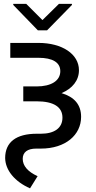

<svg xmlns="http://www.w3.org/2000/svg" viewBox="-20 -771 503 1009"><path d="M181.8 -545.5H34.1V-467.3H181.8C256.7 -467.3 296.9 -442.8 296.9 -397C296.9 -346.9 249.6 -316.8 171.9 -316.8H102.3V-238.6H171.9C263.5 -238.6 308.2 -208.1 308.2 -152.7C308.2 -97.7 265.3 -68.2 194.6 -68.2H173.3C64.6 -68.2 7.1 -23.8 7.1 59.7C8.2 123.6 57.2 183.2 137.8 218.8L177.6 154.8C126.4 131.7 99.4 100.5 99.4 63.9C99.4 28.8 124.3 9.9 170.5 9.9H194.6C324.6 9.9 406.2 -62.1 406.2 -157C406.2 -221.2 370.4 -261.7 303.3 -281.6C360.8 -305.8 394.9 -348.4 394.9 -402C394.9 -486.5 307.2 -545.5 181.8 -545.5ZM49.7 -745 179 -611.5H227.3L358 -745V-750.7H289.8L203.1 -665.5L117.9 -750.7H49.7Z"/></svg>

Font: Margiela Sans
Style: Regular
Weight: 400
Designer: Stefan Endress, Andreas Faust
Version: Version 1.100;FEAKit 1.0